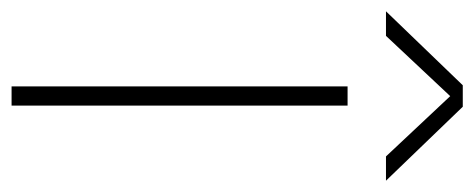

<svg xmlns="http://www.w3.org/2000/svg" viewBox="-300 -570 839 340"><g transform="rotate(90 120.0 -399.5)"><path d="M102.5 0V-595H136.5V0ZM-30.5 -663 100.5 -799H138.5L269.5 -663H226.5L112 -785H127.5L13 -663Z"/></g></svg>

Font: Encode Sans SC SemiExpanded Thin
Style: Regular
Weight: 250
Width: 6
Designer: Multiple Designers
Foundry: Impallari Type
Version: Version 3.002